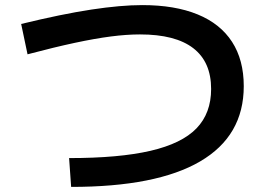

<svg xmlns="http://www.w3.org/2000/svg" viewBox="-20 -722 1040 753"><path d="M251 -102Q447 -102 570 -130.5Q693 -159 750.5 -218.5Q808 -278 808 -373Q808 -479 738 -533Q668 -587 529 -587Q477 -587 415 -579Q353 -571 273.5 -554Q194 -537 88 -509L63 -628Q223 -667 338.5 -684.5Q454 -702 538 -702Q666 -702 755 -665.5Q844 -629 890 -558Q936 -487 936 -384Q936 -189 765 -89Q594 11 259 11Z"/></svg>

Font: M PLUS 1 SemiBold
Style: Regular
Weight: 600
Designer: Coji Morishita
Foundry: UNDERFOREST DESIGN
Version: Version 1.001